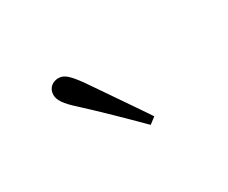

<svg xmlns="http://www.w3.org/2000/svg" viewBox="-49 -924 527 443"><g transform="rotate(-30 215.0 -703.0)"><path d="M271 -616C237 -667 201 -718 170 -764C149 -793 138 -803 123 -803C108 -803 94 -793 94 -775C94 -761 103 -747 130 -723C168 -688 211 -646 254 -603Z"/></g></svg>

Font: Noto Serif CJK SC ExtraLight
Style: Regular
Weight: 200
Designer: Ryoko NISHIZUKA 西塚涼子 (kana & ideographs); Frank Grießhammer (Latin, Greek & Cyrillic); Wenlong ZHANG 张文龙 (bopomofo); San
Foundry: Adobe
Version: Version 2.001;hotconv 1.1.0;makeotfexe 2.6.0